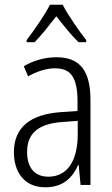

<svg xmlns="http://www.w3.org/2000/svg" viewBox="-20 -785 475 815"><path d="M246 -765H192C170 -721 124 -655 93 -615V-606H127C155 -634 190 -679 219 -716C249 -678 282 -636 313 -606H346V-615C319 -648 270 -719 246 -765ZM219 -542C170 -542 122 -528 81 -504L99 -461C141 -484 179 -495 214 -495C280 -495 309 -457 309 -355V-314L238 -309C110 -300 39 -245 39 -139C39 -55 83 10 172 10C248 10 287 -30 312 -85H314L322 0H364V-359C364 -485 320 -542 219 -542ZM244 -267 310 -272V-216C310 -105 268 -35 185 -35C129 -35 95 -71 95 -140C95 -219 143 -260 244 -267Z"/></svg>

Font: Noto Sans Armenian Condensed Light
Style: Regular
Weight: 300
Width: 3
Designer: Monotype Design Team
Foundry: Monotype Imaging Inc.
Version: Version 2.008